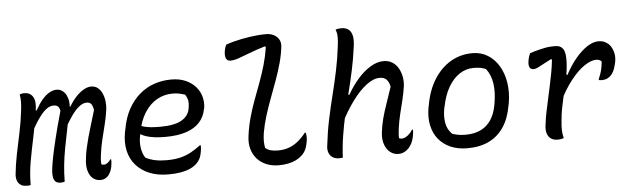

<svg xmlns="http://www.w3.org/2000/svg" viewBox="-49 -937 3697 1128"><g transform="rotate(-5 1800.0 -373.0)"><path d="M74 -533Q78 -535 81 -535.5Q84 -536 87.5 -537Q91 -538 95 -538Q99 -538 103 -538Q120 -538 132.5 -531Q145 -524 153 -510Q161 -496 162.5 -475Q164 -454 159 -426Q148 -351 132.5 -279Q117 -207 104.5 -137.5Q92 -68 92 3Q90 3 87 3.5Q84 4 81.5 4.5Q79 5 76 5Q73 5 70 5Q51 5 39 -1Q27 -7 20 -17Q13 -27 10.5 -39.5Q8 -52 9 -66Q15 -126 27.5 -187.5Q40 -249 53.5 -312Q67 -375 74 -438Q78 -470 78 -491.5Q78 -513 74 -533ZM292 -542Q311 -542 325.5 -531.5Q340 -521 348.5 -504.5Q357 -488 360 -468.5Q363 -449 359 -432Q347 -367 335 -309Q323 -251 313 -197.5Q303 -144 298 -95Q293 -46 293 0Q290 1 285.5 2Q281 3 277 3.5Q273 4 268 4Q249 4 238 -6.5Q227 -17 225 -42Q223 -67 231 -113Q237 -149 244.5 -183Q252 -217 260.5 -252Q269 -287 279.5 -327.5Q290 -368 304 -416Q302 -429 297.5 -436.5Q293 -444 285.5 -447.5Q278 -451 266 -451Q247 -451 227 -437.5Q207 -424 183.5 -392.5Q160 -361 130 -307L141 -431H165Q185 -467 206 -492Q227 -517 249 -529.5Q271 -542 292 -542ZM496 -543Q519 -543 535 -530Q551 -517 560.5 -496Q570 -475 573 -450Q576 -425 573 -400Q567 -356 556 -313Q545 -270 534.5 -226Q524 -182 518 -135Q516 -120 515.5 -107Q515 -94 516 -83Q519 -81 523 -80Q527 -79 531 -79Q542 -79 553 -87Q564 -95 571 -107H576Q577 -100 576.5 -92.5Q576 -85 575 -77Q573 -56 565.5 -38Q558 -20 547 -9Q538 0 527.5 4.5Q517 9 503 9Q478 9 459.5 -6Q441 -21 432 -51Q423 -81 429 -123Q432 -154 439 -185Q446 -216 455 -249.5Q464 -283 476 -321Q488 -359 501 -404Q497 -429 488.5 -440Q480 -451 461 -451Q440 -451 418 -434Q396 -417 373 -385Q350 -353 326 -309L341 -437H365Q384 -469 406 -492.5Q428 -516 451.5 -529.5Q475 -543 496 -543Z M968 -543Q1017 -543 1053 -527Q1089 -511 1112 -484.5Q1135 -458 1143.5 -425Q1152 -392 1147 -359L1145 -353Q1137 -308 1108 -276Q1079 -244 1028.5 -227Q978 -210 903 -210Q870 -210 842.5 -213.5Q815 -217 794.5 -223.5Q774 -230 762 -238L733 -234L747 -296Q763 -288 781 -282.5Q799 -277 823 -274.5Q847 -272 879 -272Q965 -272 1006.5 -296.5Q1048 -321 1055 -362Q1061 -393 1057 -413Q1053 -433 1041 -448Q1025 -453 1008 -456.5Q991 -460 969 -460Q919 -460 876.5 -436Q834 -412 803.5 -364Q773 -316 760 -244L758 -232Q750 -194 755 -159.5Q760 -125 777 -99Q805 -85 834 -79Q863 -73 902 -73Q946 -73 980 -81Q1014 -89 1043 -104.5Q1072 -120 1102 -143H1108Q1108 -133 1107.5 -124Q1107 -115 1105 -106Q1101 -81 1093 -65Q1085 -49 1071 -36Q1055 -21 1031.5 -10.5Q1008 0 976.5 5.5Q945 11 903 11Q841 11 793 -8.5Q745 -28 713.5 -64Q682 -100 671 -149.5Q660 -199 671 -259L674 -272Q686 -342 714 -393Q742 -444 781.5 -477.5Q821 -511 868.5 -527Q916 -543 968 -543Z M1309 -719Q1330 -727 1353.5 -733Q1377 -739 1401.5 -744Q1426 -749 1450.5 -752.5Q1475 -756 1499 -758Q1523 -760 1546 -760Q1572 -760 1591.5 -750Q1611 -740 1621.5 -722.5Q1632 -705 1630 -682Q1625 -634 1611 -583.5Q1597 -533 1578.5 -482Q1560 -431 1541 -380.5Q1522 -330 1506.5 -280Q1491 -230 1483 -182Q1479 -155 1479 -135Q1479 -115 1483 -95Q1496 -83 1514.5 -78Q1533 -73 1557 -73Q1590 -73 1617.5 -82Q1645 -91 1671 -110.5Q1697 -130 1723 -163H1729Q1732 -149 1732 -135Q1732 -121 1729 -107Q1726 -90 1721 -75.5Q1716 -61 1708.5 -50Q1701 -39 1691 -30Q1676 -16 1656.5 -6.5Q1637 3 1611.5 8.5Q1586 14 1555 14Q1515 14 1482 0.5Q1449 -13 1427 -38Q1405 -63 1395.5 -97Q1386 -131 1392 -173Q1399 -228 1413.5 -280Q1428 -332 1446.5 -381.5Q1465 -431 1483.5 -481Q1502 -531 1516.5 -581.5Q1531 -632 1539 -685L1533 -689Q1480 -673 1440.5 -657.5Q1401 -642 1373 -632.5Q1345 -623 1324 -623Q1307 -623 1299.5 -638.5Q1292 -654 1297 -684Q1299 -694 1301.5 -702.5Q1304 -711 1309 -719Z M1956 -750Q1962 -753 1968 -754Q1974 -755 1980 -755.5Q1986 -756 1992 -756Q2014 -756 2030.5 -745Q2047 -734 2053.5 -708Q2060 -682 2053 -637Q2044 -569 2030 -504Q2016 -439 2000 -376Q1984 -313 1970 -251Q1956 -189 1946 -126Q1936 -63 1933 2Q1930 3 1926.5 3Q1923 3 1919.5 3.5Q1916 4 1912 4Q1888 4 1872.5 -6.5Q1857 -17 1850.5 -35.5Q1844 -54 1848 -78Q1857 -156 1872 -227.5Q1887 -299 1904.5 -368.5Q1922 -438 1937 -509Q1952 -580 1961 -656Q1965 -687 1964.5 -709Q1964 -731 1956 -750ZM2220 -542Q2250 -542 2272 -528Q2294 -514 2307 -491Q2320 -468 2325 -440.5Q2330 -413 2327 -387Q2321 -345 2311 -304.5Q2301 -264 2291 -223.5Q2281 -183 2275 -138Q2273 -123 2272 -109Q2271 -95 2272 -83Q2276 -81 2280 -80Q2284 -79 2288 -79Q2299 -79 2311 -85.5Q2323 -92 2334 -103Q2345 -114 2352 -126H2358Q2358 -117 2357 -107Q2356 -97 2353 -83Q2349 -63 2341.5 -48Q2334 -33 2323 -20Q2311 -7 2295.5 1Q2280 9 2259 9Q2234 9 2212.5 -7.5Q2191 -24 2180.5 -54Q2170 -84 2174 -123Q2179 -166 2189.5 -206Q2200 -246 2215.5 -290Q2231 -334 2249 -389Q2243 -418 2229 -432Q2215 -446 2189 -446Q2152 -446 2110 -414Q2068 -382 2026.5 -325.5Q1985 -269 1948 -195L1979 -363H2004Q2032 -413 2067.5 -453.5Q2103 -494 2142.5 -518Q2182 -542 2220 -542Z M2744 -543Q2795 -543 2834.5 -518.5Q2874 -494 2899.5 -451.5Q2925 -409 2934 -352.5Q2943 -296 2932 -231L2929 -217Q2916 -142 2882 -91.5Q2848 -41 2794.5 -15Q2741 11 2667 11Q2611 11 2568 -8Q2525 -27 2497.5 -61Q2470 -95 2460 -142.5Q2450 -190 2460 -247L2463 -261Q2478 -348 2518 -411.5Q2558 -475 2616 -509Q2674 -543 2744 -543ZM2744 -456Q2698 -456 2660 -430.5Q2622 -405 2595 -358.5Q2568 -312 2555 -247L2552 -235Q2543 -189 2550 -148.5Q2557 -108 2586 -81Q2605 -75 2623.5 -72Q2642 -69 2663 -69Q2716 -69 2753.5 -87.5Q2791 -106 2814 -141Q2837 -176 2846 -225L2848 -236Q2860 -303 2852 -355.5Q2844 -408 2816 -443Q2801 -450 2783.5 -453Q2766 -456 2744 -456Z M3082 -513Q3097 -518 3112 -522.5Q3127 -527 3142.5 -530.5Q3158 -534 3172.5 -537Q3187 -540 3202 -541Q3217 -542 3232 -542Q3249 -542 3261 -536Q3273 -530 3280.5 -517.5Q3288 -505 3290.5 -484Q3293 -463 3291 -432.5Q3289 -402 3283 -362Q3276 -327 3268.5 -295.5Q3261 -264 3254 -233.5Q3247 -203 3241 -171.5Q3235 -140 3232 -104Q3228 -69 3229 -45.5Q3230 -22 3236 1Q3228 4 3219 5.5Q3210 7 3200 7Q3177 7 3161 -3.5Q3145 -14 3138 -36Q3131 -58 3137 -92Q3141 -127 3148.5 -162.5Q3156 -198 3164 -234.5Q3172 -271 3180 -308.5Q3188 -346 3195.5 -385Q3203 -424 3207 -464L3202 -468Q3172 -453 3152.5 -442Q3133 -431 3119.5 -424.5Q3106 -418 3094 -418Q3084 -418 3077 -424Q3070 -430 3068 -442.5Q3066 -455 3070 -475Q3072 -484 3074.5 -493Q3077 -502 3082 -513ZM3488 -548Q3508 -548 3522.5 -541.5Q3537 -535 3548 -525Q3560 -513 3566.5 -498.5Q3573 -484 3576 -469.5Q3579 -455 3578.5 -443.5Q3578 -432 3577 -425L3574 -410Q3571 -397 3566 -381.5Q3561 -366 3551.5 -352Q3542 -338 3526.5 -328.5Q3511 -319 3488 -319Q3484 -319 3479.5 -319.5Q3475 -320 3471 -321V-327Q3483 -353 3489 -377.5Q3495 -402 3497 -428Q3491 -435 3483 -438Q3475 -441 3465 -441Q3436 -441 3397 -415.5Q3358 -390 3315.5 -336.5Q3273 -283 3233 -200L3265 -374L3290 -367Q3319 -422 3353 -462.5Q3387 -503 3422 -525.5Q3457 -548 3488 -548Z"/></g></svg>

Font: Rec Mono Duotone
Style: Italic
Weight: 400
Italic angle: -10°
Monospace: yes
Version: Version 1.085; ttfautohint (v1.8.4.7-5d5b)